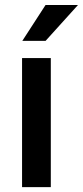

<svg xmlns="http://www.w3.org/2000/svg" viewBox="-20 -766 339 786"><path d="M188 -528.3V0H70.3V-528.3ZM71.3 -598.6 166.5 -745.6H299.3L166.5 -598.6Z"/></svg>

Font: Vazirmatn RD UI Medium
Style: Regular
Weight: 500
Designer: Saber Rastikerdar
Foundry: Saber Rastikerdar
Version: Version 33.003